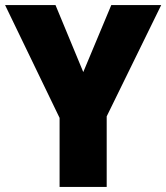

<svg xmlns="http://www.w3.org/2000/svg" viewBox="-20 -734 653 754"><path d="M307 -451 198 -714H0L214 -271V0H399V-277L613 -714H417Z"/></svg>

Font: Noto Sans Gujarati UI SemiCondensed Black
Style: Regular
Weight: 900
Width: 4
Designer: Jelle Bosma - Monotype Design Team, Universal Thirst
Foundry: Monotype Imaging Inc.
Version: Version 2.106